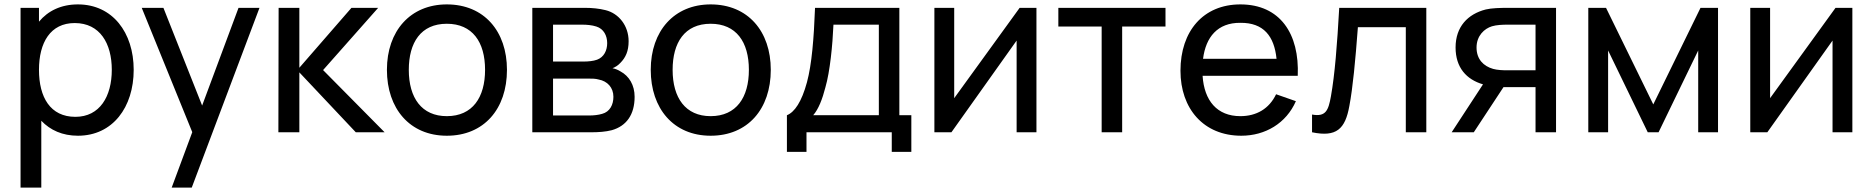

<svg xmlns="http://www.w3.org/2000/svg" viewBox="-20 -598 8467 868"><path d="M332.3 -578.1C256.2 -578.1 196.9 -549 156.2 -500V-562.5H72.9V250H166.7V-52.1C207.3 -9.4 262.5 15.6 332.3 15.6C489.6 15.6 584.4 -113.5 584.4 -282.3C584.4 -451 488.5 -578.1 332.3 -578.1ZM320.8 -69.8C207.3 -69.8 156.2 -158.3 156.2 -282.3C156.2 -406.3 208.3 -493.8 317.7 -493.8C432.3 -493.8 485.4 -401 485.4 -282.3C485.4 -162.5 431.3 -69.8 320.8 -69.8Z M1058.3 -562.5 893.8 -120.8 718.8 -562.5H620.8L849 -1V0L756.2 250H846.9L1153.1 -562.5Z M1238.5 0H1333.3V-270.8L1588.5 0H1718.8L1440.6 -281.2L1689.6 -562.5H1568.8L1333.3 -291.7V-562.5H1239.6Z M2000 15.6C2167.7 15.6 2271.9 -105.2 2271.9 -282.3C2271.9 -456.3 2168.8 -578.1 2000 -578.1C1835.4 -578.1 1729.2 -458.3 1729.2 -282.3C1729.2 -107.3 1832.3 15.6 2000 15.6ZM2172.9 -282.3C2172.9 -158.3 2116.7 -72.9 2000 -72.9C1886.5 -72.9 1828.1 -155.2 1828.1 -282.3C1828.1 -405.2 1882.3 -490.6 2000 -490.6C2115.6 -490.6 2172.9 -408.3 2172.9 -282.3Z M2386.5 -562.5V0H2653.1C2684.4 0 2717.7 -2.1 2745.8 -9.4C2811.5 -28.1 2849 -79.2 2849 -160.4C2849 -213.5 2824 -254.2 2785.4 -275C2774 -282.3 2760.4 -287.5 2749 -289.6C2760.4 -293.8 2774 -302.1 2784.4 -313.5C2808.3 -337.5 2821.9 -366.7 2821.9 -411.5C2821.9 -482.3 2777.1 -537.5 2717.7 -552.1C2688.5 -559.4 2657.3 -562.5 2626 -562.5ZM2480.2 -486.5H2612.5C2633.3 -486.5 2656.3 -484.4 2676 -478.1C2709.4 -467.7 2725 -436.5 2725 -403.1C2725 -369.8 2710.4 -339.6 2679.2 -328.1C2662.5 -321.9 2638.5 -319.8 2619.8 -319.8H2480.2ZM2480.2 -242.7H2639.6C2656.3 -242.7 2671.9 -242.7 2686.5 -238.5C2726 -231.3 2753.1 -202.1 2753.1 -160.4C2753.1 -125 2737.5 -92.7 2702.1 -83.3C2685.4 -78.1 2662.5 -76 2647.9 -76H2480.2Z M3192.7 15.6C3360.4 15.6 3464.6 -105.2 3464.6 -282.3C3464.6 -456.3 3361.5 -578.1 3192.7 -578.1C3028.1 -578.1 2921.9 -458.3 2921.9 -282.3C2921.9 -107.3 3025 15.6 3192.7 15.6ZM3365.6 -282.3C3365.6 -158.3 3309.4 -72.9 3192.7 -72.9C3079.2 -72.9 3020.8 -155.2 3020.8 -282.3C3020.8 -405.2 3075 -490.6 3192.7 -490.6C3308.3 -490.6 3365.6 -408.3 3365.6 -282.3Z M4045.8 -562.5H3664.6C3659.4 -424 3650 -307.3 3628.1 -226C3604.2 -137.5 3571.9 -90.6 3537.5 -77.1V88.5H3626V0H4011.5V88.5H4100V-77.1H4045.8ZM3953.1 -77.1H3656.3C3680.2 -104.2 3697.9 -150 3711.5 -203.1C3732.3 -275 3743.8 -392.7 3747.9 -486.5H3953.1Z M4665.6 -562.5H4589.6L4293.8 -154.2V-562.5H4204.2V0H4281.2L4576 -414.6V0H4665.6Z M5249 -562.5H4764.6V-478.1H4960.4V0H5053.1V-478.1H5249Z M5416.7 -255.2H5846.9C5855.2 -445.8 5766.7 -578.1 5587.5 -578.1C5419.8 -578.1 5316.7 -457.3 5316.7 -278.1C5316.7 -107.3 5420.8 15.6 5591.7 15.6C5700 15.6 5794.8 -40.6 5838.5 -140.6L5749 -171.9C5717.7 -106.3 5660.4 -72.9 5587.5 -72.9C5482.3 -72.9 5424 -142.7 5416.7 -255.2ZM5587.5 -494.8C5692.7 -495.8 5740.6 -434.4 5751 -332.3H5418.8C5431.2 -430.2 5484.4 -495.8 5587.5 -494.8Z M6034.4 -562.5C6025 -395.8 6014.6 -261.5 5996.9 -162.5C5985.4 -99 5974 -68.8 5911.5 -80.2V0C6021.9 22.9 6061.5 -14.6 6080.2 -118.8C6095.8 -201 6107.3 -321.9 6118.8 -475H6335.4V0H6428.1V-562.5Z M6794.8 -562.5C6763.5 -562.5 6722.9 -561.5 6696.9 -555.2C6615.6 -534.4 6560.4 -477.1 6560.4 -383.3C6560.4 -292.7 6609.4 -238.5 6684.4 -216.7L6542.7 0H6642.7L6777.1 -204.2H6800H6921.9V0H7014.6V-562.5ZM6921.9 -280.2H6793.8C6774 -280.2 6749 -281.2 6730.2 -286.5C6686.5 -299 6655.2 -330.2 6655.2 -383.3C6655.2 -436.5 6690.6 -468.8 6725 -479.2C6745.8 -485.4 6772.9 -486.5 6793.8 -486.5H6921.9Z M7667.7 -562.5 7454.2 -126 7240.6 -562.5H7160.4V0H7250V-369.8L7429.2 0H7478.1L7657.3 -369.8V0H7746.9V-562.5Z M8354.2 -562.5H8278.1L7982.3 -154.2V-562.5H7892.7V0H7969.8L8264.6 -414.6V0H8354.2Z"/></svg>

Font: Manrope3 Medium
Style: Regular
Weight: 500
Width: 4
Designer: Mikhail Sharanda
Foundry: Mikhail Sharanda
Version: Version 3.000;PS 003.000;hotconv 1.0.88;makeotf.lib2.5.64775